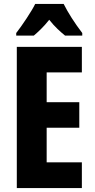

<svg xmlns="http://www.w3.org/2000/svg" viewBox="-20 -951 479 971"><path d="M302 -931H158C140 -894 91 -821 62 -784V-771H151C169 -786 201 -815 229 -851C256 -816 287 -789 309 -771H396V-784C357 -835 324 -887 302 -931ZM394 0V-130H216V-305H381V-434H216V-585H394V-714H65V0Z"/></svg>

Font: Noto Sans Kannada ExtraCondensed ExtraBold
Style: Regular
Weight: 800
Width: 2
Designer: Jelle Bosma - Monotype Design Team
Foundry: Monotype Imaging Inc.
Version: Version 2.005